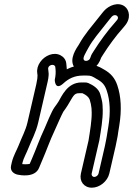

<svg xmlns="http://www.w3.org/2000/svg" viewBox="-20 -797 619 892"><path d="M392.3 -518.2C383.7 -512.2 373.1 -512.7 369.3 -519.3C363.7 -528.9 376.8 -549.2 390.6 -574.7C410.6 -611.9 444.3 -650.1 474.1 -688.4C480.2 -696.8 484.7 -702.4 491.2 -709.9L499.3 -719.7C514.2 -736.1 538.6 -720.9 523.1 -703.2L514.9 -693.4C479.7 -654 444.5 -605.9 416.4 -561.3L406.9 -546.3C400.5 -536.1 401 -524.3 392.3 -518.2ZM450.1 -529.3 458.5 -542.7C484.8 -584.4 519.3 -631.3 550.6 -666.1C550.8 -666.4 551.2 -666.8 551.5 -667.1L559.5 -676.8C589.6 -711.3 581.3 -750.6 559.6 -767C529.9 -789.5 486.2 -772.7 463 -746.2L454.7 -736.2C448.2 -728.6 442.2 -721.2 435.1 -711.6C408.8 -677.8 372.8 -638 346.8 -590.5C334.5 -571.5 301.6 -524.8 323.2 -487.7C341.8 -456 385.6 -458.9 415.5 -479.8C432.6 -491.8 442.5 -507.4 450.1 -529.3ZM467.2 -118 437.9 9C435.9 17.6 426.8 25 418.2 25C409.6 25 403.9 17.6 405.9 9L441.5 -145C441.6 -145.6 441.8 -146.4 441.8 -146.8C449.2 -193.1 458.1 -241.8 457.3 -286.3L456.4 -308.6C456 -317.6 454.4 -327.4 452 -336.2L446.1 -358.2C438.6 -385.8 412.4 -401.4 390.2 -411.2C385.6 -413.2 379.6 -414 374.6 -414H358.6C291.9 -414 266.2 -348.5 251.8 -325.1C246.2 -316.3 240.1 -307.5 234.2 -299.9C219.3 -280.5 195 -217.7 186.8 -199.8C164.1 -152.4 147.6 -103.3 128.2 -59.2C124.1 -50 120.1 -40.8 118 -35.6C106.6 -33.3 88.7 -33.4 83.3 -34.5C83.7 -36.3 84.3 -40.3 84.9 -43C89.1 -61.3 103.4 -85.9 113.7 -112.7C126.5 -145.8 146.8 -181.1 157.6 -228L198.5 -405C202.3 -421.3 208.3 -444.5 205.3 -462.8L204.1 -473.9C204.1 -474.3 204 -475 203.9 -475.3C200.5 -495.8 233 -503.3 236.8 -486.3L238 -475.1C239.2 -462.6 238.9 -445.7 234.4 -426C234.4 -426 234.7 -373.1 274.6 -409.7C298.1 -431.3 325.5 -446 366 -446H382C403.7 -446 407.5 -443 428.2 -430.6C455.5 -416.1 467.1 -402.4 476 -375.7C490.9 -331.9 494.4 -276.3 483.4 -209.3L478.5 -179.3C476.7 -168.6 475.5 -158.2 473.4 -149C470.9 -138.4 469.5 -127.9 467.2 -118ZM406.7 75C443 75 479.5 45.4 487.9 9L517.2 -118C519.6 -128.4 521.6 -138.3 523.6 -149.8C525.7 -159.1 527.8 -170.8 529.2 -183.3L534 -212.7C546 -285.7 542.6 -349.2 525.2 -400.3C513.8 -434.6 494.2 -457.3 460.9 -475.4C442.3 -486.5 424.2 -496 393.5 -496H377.5C345.2 -496 316.1 -488.3 290.3 -475C290.2 -480.6 289.9 -485.3 289 -491.5L287.8 -502.9C286.1 -519.8 275.2 -532.9 261.3 -540.1C228.5 -557.4 187.3 -538.2 166.7 -508.7C156.2 -493.6 150.4 -475.9 153.1 -457.4L154.3 -446.1C154.8 -440.6 152.9 -424.2 148.5 -405L107.6 -228C99 -190.4 81.2 -159.6 66.1 -120.3C58.5 -100.7 42 -73.5 34.9 -43L31.5 -28C25.5 -2 45.2 11 62.4 14.5C70.7 16.2 143.4 31.4 162.2 -18.9C163.9 -23.8 167.8 -33.4 174.7 -48.8C195.7 -96.7 212.6 -146.3 232.8 -188.2C241.2 -206.5 265.5 -262.5 274.1 -277.9C279.9 -285.5 287.6 -296.6 294.1 -306.9C320.1 -349.1 322.8 -364 347 -364H362.7C380.1 -356 391 -347.5 396.5 -334.7L401.9 -314.6C402.9 -308.9 404.1 -302.1 405.1 -294.4L406 -273.7C406.6 -237.4 398.7 -190.6 391.3 -144.1L355.9 9C347.5 45.4 370.3 75 406.7 75Z"/></svg>

Font: HoneyBee
Style: StrIt
Weight: 700
Foundry: Cannot Into Space Fonts
Version: Version 0.89